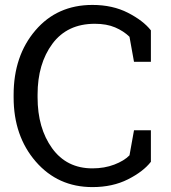

<svg xmlns="http://www.w3.org/2000/svg" viewBox="-20 -741 685 771"><path d="M585.9 -492.7H518.1L500 -593.3Q476.6 -616.2 442.4 -630.9Q408.2 -645.5 360.8 -645.5Q250 -645.5 190.4 -565.2Q130.9 -484.9 130.9 -361.3V-350.1Q130.9 -226.6 189.2 -145.8Q247.6 -64.9 351.1 -64.9Q399.4 -64.9 439 -80.1Q478.5 -95.2 500 -117.2L518.1 -217.8H585.9V-91.3Q555.2 -51.8 493.7 -20.8Q432.1 10.3 351.1 10.3Q212.4 10.3 123.5 -92.3Q34.7 -194.8 34.7 -350.1V-360.4Q34.7 -516.6 122.1 -618.9Q209.5 -721.2 351.1 -721.2Q432.1 -721.2 493.7 -689.7Q555.2 -658.2 585.9 -619.1Z"/></svg>

Font: TypoPRO Roboto Slab
Style: Regular
Weight: 400
Designer: Google
Version: Version 1.100263; 2013; ttfautohint (v0.94.20-1c74) -l 8 -r 